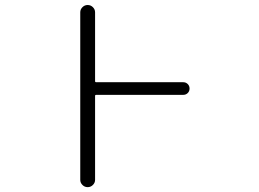

<svg xmlns="http://www.w3.org/2000/svg" viewBox="-20 -774 1040 772"><path d="M716.8 -443.4Q727.5 -443.4 734.9 -436Q742.2 -428.7 742.2 -418Q742.2 -407.2 734.9 -399.9Q727.5 -392.6 716.8 -392.6H367.2Q362.3 -392.6 362.3 -388.7V-50.8Q362.3 -39.1 353.5 -30.3Q344.7 -21.5 332.5 -21.5Q320.3 -21.5 311.5 -30.3Q302.7 -39.1 302.7 -50.8V-724.6Q302.7 -736.3 311.5 -745.1Q320.3 -753.9 332.5 -753.9Q344.7 -753.9 353.5 -745.1Q362.3 -736.3 362.3 -724.6V-447.3Q362.3 -443.4 367.2 -443.4Z"/></svg>

Font: Rounded-L Mgen+ 1m light
Style: Regular
Weight: 200
Designer: [Source Han Sans]
Ryoko NISHIZUKA  (kana & ideographs); Paul D. Hunt (Latin, Greek & Cyrillic); Wenlong ZHANG  (bopomofo
Version: Version 1.059.20150602